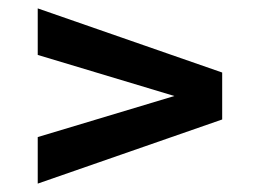

<svg xmlns="http://www.w3.org/2000/svg" viewBox="-20 -544 620 458"><path d="M70 -217 396 -315 70 -413V-524L510 -371V-259L70 -106Z"/></svg>

Font: Play
Style: Bold
Weight: 700
Designer: Jonas Hecksher (Cyrillic expansion: Cyreal)
Foundry: Jonas Hecksher, Playtype, e-types AS
Version: Version 2.101; ttfautohint (v1.5.65-e2d9)